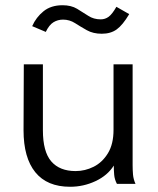

<svg xmlns="http://www.w3.org/2000/svg" viewBox="-20 -703 603 734"><path d="M248 11Q160 11 115 -44.5Q70 -100 70 -205L71 -457H144V-205Q144 -123 176 -86Q208 -49 269 -49Q305 -49 338 -65.5Q371 -82 392.5 -117Q414 -152 414 -207V-457H487V-71Q487 -53 488.5 -35.5Q490 -18 498 0H427Q418 -17 416.5 -35Q415 -53 415 -70Q391 -32 345 -10.5Q299 11 248 11ZM425 -677 474 -649Q449 -607 426 -590.5Q403 -574 369 -574Q336 -574 312 -587.5Q288 -601 267 -614.5Q246 -628 221 -628Q201 -628 184.5 -618Q168 -608 155 -581L103 -603Q118 -637 146.5 -660Q175 -683 219 -683Q252 -683 274.5 -669.5Q297 -656 317.5 -642.5Q338 -629 365 -629Q382 -629 395.5 -639Q409 -649 425 -677Z"/></svg>

Font: Inconsolata SemiExpanded Thin
Style: Regular
Weight: 100
Width: 6
Monospace: yes
Designer: Raph Levien, Cyreal, Brenton Simpson
Foundry: Raph Levien, Cyreal, Google
Version: Version 3.100; ttfautohint (v1.8.4.7-5d5b)